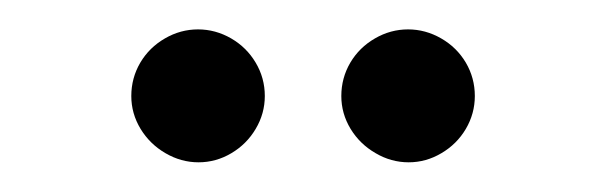

<svg xmlns="http://www.w3.org/2000/svg" viewBox="-20 -678 410 130"><path d="M211.1 -613Q211.1 -625.2 217.2 -635.6Q223.3 -645.9 233.9 -652Q244.4 -658.1 256.3 -658.1Q268.1 -658.1 278.7 -652Q289.3 -645.9 295.4 -635.6Q301.5 -625.2 301.5 -613Q301.5 -601.1 295.4 -590.7Q289.3 -580.4 278.9 -574.3Q268.5 -568.1 256.7 -568.1Q244.8 -568.1 234.3 -574.3Q223.7 -580.4 217.4 -590.7Q211.1 -601.1 211.1 -613ZM68.9 -613Q68.9 -625.2 75 -635.6Q81.1 -645.9 91.7 -652Q102.2 -658.1 114.1 -658.1Q125.9 -658.1 136.5 -652Q147 -645.9 153.1 -635.6Q159.3 -625.2 159.3 -613Q159.3 -601.1 153.1 -590.7Q147 -580.4 136.7 -574.3Q126.3 -568.1 114.4 -568.1Q102.6 -568.1 92 -574.3Q81.5 -580.4 75.2 -590.7Q68.9 -601.1 68.9 -613Z"/></svg>

Font: 26F Galaxy Hebrew Black
Style: Regular
Weight: 900
Designer: C₂₉H₂₅N₃O₅
Version: Version 1.000